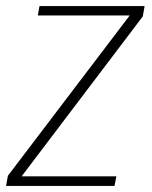

<svg xmlns="http://www.w3.org/2000/svg" viewBox="-38 -612 501 632"><path d="M-18 0H339L345 -31.5H32V-30L432 -558L438 -592H92L86.5 -561H390V-562.5L-12 -33.5Z"/></svg>

Font: Anybody UltraCondensed Thin ExtraLight
Style: Italic
Weight: 250
Italic angle: -10°
Version: Version 1.111